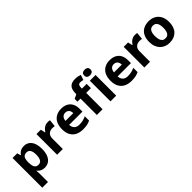

<svg xmlns="http://www.w3.org/2000/svg" viewBox="201 -2057 3589 3589"><g transform="rotate(-45 1995.0 -262.5)"><path d="M379 -556Q474 -556 529 -484.5Q584 -413 584 -274Q584 -182 557.5 -118Q531 -54 483.5 -22Q436 10 375 10Q335 10 306 -0.5Q277 -11 257.5 -26.5Q238 -42 224 -59H218Q220 -41 222 -17.5Q224 6 224 31V240H73V-546H196L217 -475H224Q239 -498 259.5 -516Q280 -534 309.5 -545Q339 -556 379 -556ZM329 -436Q291 -436 268 -420Q245 -404 235 -372Q225 -340 224 -291V-275Q224 -223 233.5 -186.5Q243 -150 266.5 -131Q290 -112 330 -112Q364 -112 386.5 -131Q409 -150 420 -186.5Q431 -223 431 -276Q431 -357 405.5 -396.5Q380 -436 329 -436Z M1007 -556Q1022 -556 1039.5 -554.5Q1057 -553 1067 -550L1052 -409Q1041 -411 1026 -413Q1011 -415 990 -415Q967 -415 943.5 -408Q920 -401 900 -385Q880 -369 868 -343Q856 -317 856 -277V0H705V-546H820L842 -454H849Q865 -483 889 -506Q913 -529 943 -542.5Q973 -556 1007 -556Z M1365 -556Q1441 -556 1496 -527.5Q1551 -499 1580.5 -443.5Q1610 -388 1610 -308V-235H1259Q1261 -173 1297 -137.5Q1333 -102 1400 -102Q1451 -102 1493 -112Q1535 -122 1579 -142V-29Q1539 -9 1494.5 0.5Q1450 10 1384 10Q1303 10 1240.5 -20Q1178 -50 1142 -112.5Q1106 -175 1106 -269Q1106 -365 1138.5 -428.5Q1171 -492 1229.5 -524Q1288 -556 1365 -556ZM1369 -449Q1324 -449 1296 -420.5Q1268 -392 1263 -336H1469Q1469 -369 1458 -394Q1447 -419 1424.5 -434Q1402 -449 1369 -449Z M2032 -433H1907V0H1756V-433H1675V-506L1759 -546V-564Q1759 -670 1803.5 -717.5Q1848 -765 1941 -765Q1980 -765 2012 -759Q2044 -753 2074 -742L2040 -640Q2025 -644 2006.5 -648Q1988 -652 1967 -652Q1936 -652 1921.5 -632Q1907 -612 1907 -569V-546H2032Z M2267 -546V0H2116V-546ZM2192 -761Q2225 -761 2249.5 -745.5Q2274 -730 2274 -687Q2274 -646 2249.5 -630Q2225 -614 2192 -614Q2158 -614 2134 -630Q2110 -646 2110 -687Q2110 -730 2134 -745.5Q2158 -761 2192 -761Z M2647 -556Q2723 -556 2778 -527.5Q2833 -499 2862.5 -443.5Q2892 -388 2892 -308V-235H2541Q2543 -173 2579 -137.5Q2615 -102 2682 -102Q2733 -102 2775 -112Q2817 -122 2861 -142V-29Q2821 -9 2776.5 0.5Q2732 10 2666 10Q2585 10 2522.5 -20Q2460 -50 2424 -112.5Q2388 -175 2388 -269Q2388 -365 2420.5 -428.5Q2453 -492 2511.5 -524Q2570 -556 2647 -556ZM2651 -449Q2606 -449 2578 -420.5Q2550 -392 2545 -336H2751Q2751 -369 2740 -394Q2729 -419 2706.5 -434Q2684 -449 2651 -449Z M3313 -556Q3328 -556 3345.5 -554.5Q3363 -553 3373 -550L3358 -409Q3347 -411 3332 -413Q3317 -415 3296 -415Q3273 -415 3249.5 -408Q3226 -401 3206 -385Q3186 -369 3174 -343Q3162 -317 3162 -277V0H3011V-546H3126L3148 -454H3155Q3171 -483 3195 -506Q3219 -529 3249 -542.5Q3279 -556 3313 -556Z M3942 -274Q3942 -206 3923.5 -153Q3905 -100 3870.5 -64Q3836 -28 3787 -9Q3738 10 3676 10Q3618 10 3570 -9Q3522 -28 3487 -64Q3452 -100 3432 -153Q3412 -206 3412 -274Q3412 -365 3444 -428Q3476 -491 3536 -523.5Q3596 -556 3679 -556Q3756 -556 3815 -523.5Q3874 -491 3908 -428Q3942 -365 3942 -274ZM3566 -274Q3566 -221 3577.5 -183Q3589 -145 3613.5 -125Q3638 -105 3678 -105Q3717 -105 3741.5 -125Q3766 -145 3777 -183Q3788 -221 3788 -274Q3788 -328 3776.5 -365Q3765 -402 3741 -421.5Q3717 -441 3677 -441Q3619 -441 3592.5 -398Q3566 -355 3566 -274Z"/></g></svg>

Font: Noto Sans Khmer
Style: Bold
Weight: 700
Version: Version 2.003